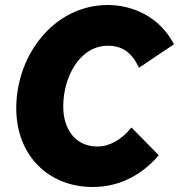

<svg xmlns="http://www.w3.org/2000/svg" viewBox="-20 -731 716 768"><path d="M351 17C454 17 545 -28 615 -110L506 -221C465 -171 418 -145 369 -145C285 -145 233 -210 233 -305C233 -425 300 -548 411 -548C470 -548 507 -521 536 -460L676 -554C618 -665 509 -711 411 -711C198 -711 45 -513 45 -298C45 -109 174 17 351 17Z"/></svg>

Font: Fixel Text 20240404 ExtraBold
Style: Italic
Weight: 800
Width: 4
Italic angle: -10°
Designer: AlfaBravo + MacPaw
Foundry: Kyrylo Tkachov, Marchela Mozhyna, Serhii Makarenko, Maria Weinstein, Zakhar Kryvoshyya
Version: Version 1.211;Glyphs 3.2 (3225)